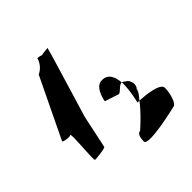

<svg xmlns="http://www.w3.org/2000/svg" viewBox="-187 -864 984 984"><g transform="rotate(-45 305.5 -371.5)"><path d="M18 -330C27 -322 61 -318 71 -324C82 -324 61 -144 71 -144C82 -144 148 -150 151 -158L189 -337C219 -438 306 -722 304 -722C300 -722 269 -719 258 -716C248 -720 235 -722 230 -722C223 -692 197 -666 176 -658ZM314 -34C314 4 545 -52 545 -52C569 -52 585 -115 585 -152C585 -186 492 -196 446 -198C408 -146 339 -86 339 -86C327 -86 314 -74 314 -34ZM319 -321 395 -296C409 -296 430 -331 448 -328C445 -362 434 -413 378 -408C332 -403 317 -321 319 -321ZM432 -198H446C463 -218 478 -236 478 -250C492 -260 496 -304 462 -320C458 -325 453 -327 448 -328C448 -326 449 -325 449 -323C449 -260 432 -198 432 -198Z"/></g></svg>

Font: Ampere
Style: SCSuCnd
Weight: 400
Version: Version 1